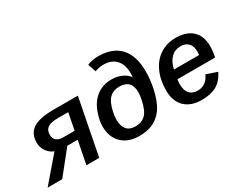

<svg xmlns="http://www.w3.org/2000/svg" viewBox="-131 -1143 1947 1571"><g transform="rotate(-30 842.5 -358.0)"><path d="M272.5 -216.3 99.6 0H-38.1L159.2 -230Q130.9 -239.3 108.4 -263.2Q89.8 -282.2 78.9 -308.1Q67.9 -334 67.9 -363.8Q67.9 -447.8 127.9 -488Q188 -528.3 322.8 -528.3H552.2L449.2 0H328.1L370.6 -216.3ZM275.4 -292.5H385.7L416.5 -450.7H317.4Q251 -450.7 221.9 -429.9Q192.9 -409.2 192.9 -364.7Q192.9 -330.6 215.6 -311.5Q238.3 -292.5 275.4 -292.5Z M826.7 9.8Q721.2 9.8 661.1 -48.6Q601.1 -106.9 601.1 -208.5Q602.1 -259.8 615.2 -298.8Q640.6 -397.9 703.1 -451.9Q765.6 -505.9 855 -505.9Q908.7 -505.9 952.4 -485.6Q996.1 -465.3 1016.1 -433.6L1018.6 -470.2Q1018.6 -553.7 976.6 -598.6Q934.6 -643.6 859.4 -643.6Q819.3 -643.6 777.8 -628.4L752 -704.1Q769.5 -712.9 798.8 -718.8Q828.1 -724.6 856.4 -724.6Q990.7 -724.6 1061.8 -648.2Q1132.8 -571.8 1132.8 -422.4Q1132.8 -388.2 1128.9 -349.6Q1125 -311 1117.2 -270.5Q1106.9 -220.2 1090.6 -176Q1074.2 -131.8 1051.8 -98.6Q1014.2 -43.9 959 -17.1Q903.8 9.8 826.7 9.8ZM836.9 -74.2Q891.1 -74.2 926.3 -104.5Q949.7 -125 964.8 -162.4Q980 -199.7 987.5 -239.7Q995.1 -279.8 995.1 -306.2Q995.1 -422.9 882.3 -422.9Q823.7 -422.9 789.6 -388.7Q770.5 -370.1 757.1 -339.6Q743.7 -309.1 735.4 -269Q727.1 -232.9 727.1 -197.8Q727.1 -139.6 754.4 -106.9Q781.7 -74.2 836.9 -74.2Z M1325.2 -236.8Q1321.8 -219.7 1321.3 -189.5Q1321.3 -133.3 1347.4 -103.3Q1373.5 -73.2 1424.8 -73.2Q1464.8 -73.2 1494.9 -94.7Q1524.9 -116.2 1543 -157.7L1645 -123Q1608.9 -50.3 1554.4 -20.3Q1500 9.8 1415 9.8Q1313 9.8 1255.9 -45.9Q1198.7 -101.6 1198.7 -202.1Q1198.7 -301.8 1233.9 -378.9Q1268.6 -455.1 1332.8 -496.6Q1397 -538.1 1480 -538.1Q1581.1 -538.1 1636.7 -486.3Q1692.4 -434.6 1692.4 -340.3Q1692.4 -291 1680.7 -236.8ZM1339.8 -320.3H1577.6L1579.6 -350.1Q1579.6 -405.3 1553 -431.9Q1526.4 -458.5 1480.5 -458.5Q1427.2 -458.5 1391.1 -422.9Q1355 -387.2 1339.8 -320.3Z"/></g></svg>

Font: Arimo SemiBold
Style: Italic
Weight: 600
Italic angle: -12°
Version: Version 1.33